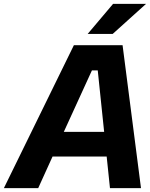

<svg xmlns="http://www.w3.org/2000/svg" viewBox="-26 -970 773 990"><path d="M426 -795 557 -950H727L555 -795ZM-6 0 355 -737H606L701 0H541L524 -163H245L171 0ZM303 -290H511L478 -607H448Z"/></svg>

Font: Tomorrow SemiBold
Style: Italic
Weight: 600
Italic angle: -10°
Designer: Tony de Marco, Monica Rizzolli
Foundry: Just in Type
Version: Version 2.002